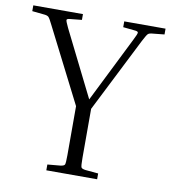

<svg xmlns="http://www.w3.org/2000/svg" viewBox="-78 -747 726 815"><g transform="rotate(10 285.0 -340.0)"><path d="M395 -25V0H176V-25L231 -30Q247 -32 250 -38Q253 -44 253 -79V-290L90 -611Q77 -638 71 -643.5Q65 -649 49 -650L0 -655V-680H214V-655L165 -650Q150 -649 149.5 -643.5Q149 -638 162 -611L303 -328L444 -611Q458 -638 457 -643.5Q456 -649 441 -650L392 -655V-680H570V-655L521 -650Q505 -649 499.5 -643.5Q494 -638 480 -611L318 -290V-79Q318 -44 321 -38Q324 -32 340 -30Z"/></g></svg>

Font: Inria Serif Light
Style: Regular
Weight: 300
Designer: Black Foundry Team
Foundry: Black Foundry
Version: Version 1.000; ttfautohint (v1.8.3)